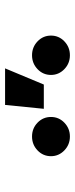

<svg xmlns="http://www.w3.org/2000/svg" viewBox="215 -1126 301 772"><g transform="rotate(-90 366.0 -740.5)"><path d="M529.3 -610.4Q496.6 -610.4 473.4 -632.8Q450.2 -655.3 450.2 -686.5Q450.2 -718.3 473.4 -740.5Q496.6 -762.7 529.3 -762.7Q562 -762.7 585.2 -740.5Q608.4 -718.3 608.4 -686.5Q608.4 -654.8 585.2 -632.6Q562 -610.4 529.3 -610.4ZM202.6 -610.4Q169.9 -610.4 146.7 -632.8Q123.5 -655.3 123.5 -686.5Q123.5 -718.3 146.7 -740.5Q169.9 -762.7 202.6 -762.7Q235.4 -762.7 258.3 -740.5Q281.2 -718.3 281.2 -686.5Q281.2 -654.8 258.1 -632.6Q234.9 -610.4 202.6 -610.4ZM314 -715.3 329.6 -871.1H476.6L411.6 -715.3Z"/></g></svg>

Font: Inter 17pt ExtraBold
Style: Regular
Weight: 800
Version: Version 4.001;git-66647c0bb